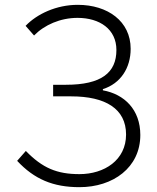

<svg xmlns="http://www.w3.org/2000/svg" viewBox="-20 -762 649 795"><path d="M309 13C448 13 561 -68 561 -203C561 -308 495 -372 406 -388V-393C479 -416 521 -480 521 -560C521 -674 426 -742 302 -742C213 -742 133 -704 86 -655L121 -615C164 -659 230 -688 301 -688C393 -688 462 -641 462 -555C462 -461 400 -411 253 -411H200V-363H275C416 -363 502 -312 502 -205C502 -99 412 -41 309 -41C216 -41 156 -66 87 -137L51 -96C122 -20 200 13 309 13Z"/></svg>

Font: Noto Sans HK Light
Style: Regular
Weight: 300
Designer: Ryoko NISHIZUKA 西塚涼子 (kana, bopomofo & ideographs); Paul D. Hunt (Latin, Greek & Cyrillic); Sandoll Communications 산돌커뮤니
Foundry: Adobe
Version: Version 2.004;hotconv 1.0.118;makeotfexe 2.5.65603